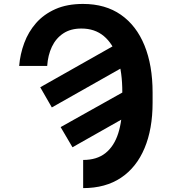

<svg xmlns="http://www.w3.org/2000/svg" viewBox="-20 -758 884 991"><path d="M223.6 -417.8H78.9Q84 -479 105.2 -536.2Q126.4 -593.5 166.1 -638.9Q205.9 -684.3 266 -711Q326.1 -737.7 408.6 -737.7Q523.9 -737.7 604 -681.8Q684 -626 725.8 -523.4Q767.6 -420.9 767.6 -280.3V-227.9Q767.6 -92 726 6.9Q684.5 105.9 604.6 159.4Q524.7 212.9 409.2 212.9V67.6Q480 67.6 524.5 32.1Q569 -3.4 590.2 -69.7Q611.3 -135.9 611.3 -227.9V-281.2Q611.6 -384.9 587.4 -458.5Q563.1 -532.2 516.1 -571.6Q469.1 -610.9 400.2 -610.7Q345 -610.9 306.8 -585.7Q268.6 -560.4 247.9 -516.8Q227.3 -473.1 223.6 -417.8ZM187.7 -307.6 573.6 -525.8 635.4 -422.9 247.5 -203.5ZM293 -102 680.9 -319.3 739.5 -216 354.1 2.1Z"/></svg>

Font: GitLab Sans
Style: Regular
Weight: 400
Designer: Rasmus Andersson
Foundry: Modifications by GitLab B.V., manufactured by rsms
Version: Version 4.000;git-c8fb6b7